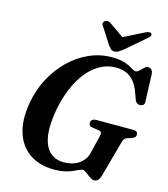

<svg xmlns="http://www.w3.org/2000/svg" viewBox="-132 -1015 986 1130"><g transform="rotate(15 361.0 -450.0)"><path d="M464 -713.5Q503 -713.5 529 -706.8Q555 -700 571.8 -691.2Q588.5 -682.5 599 -675.8Q609.5 -669 616.5 -669Q625 -669 633.5 -675.5Q642 -682 650 -690.8Q658 -699.5 666.2 -705.8Q674.5 -712 683 -712Q696 -712 704 -704Q712 -696 714 -678.5L720 -512Q721 -498 713.8 -491.2Q706.5 -484.5 696 -484Q685 -483 676.5 -488.5Q668 -494 663.5 -504.5L648.5 -546Q634 -587.5 612.8 -613Q591.5 -638.5 563.5 -649.8Q535.5 -661 501 -661Q451.5 -661 407.5 -637.2Q363.5 -613.5 327.2 -569Q291 -524.5 265 -462.2Q239 -400 225 -323Q208 -223 219.8 -161.2Q231.5 -99.5 265.2 -71Q299 -42.5 347 -42.5Q382 -42.5 410.8 -53.5Q439.5 -64.5 459.5 -85.5Q479.5 -106.5 487 -137L513 -243.5Q517.5 -258.5 514 -267.5Q510.5 -276.5 497 -278L455.5 -284.5Q445 -286 440.5 -292.2Q436 -298.5 436 -306.5Q436 -319 444.8 -326Q453.5 -333 470 -333H693.5Q710.5 -333 716.2 -326.8Q722 -320.5 722 -310Q722 -300.5 715 -293.8Q708 -287 696.5 -283.5L674.5 -277Q662.5 -273.5 656.5 -266.5Q650.5 -259.5 647 -247.5L585.5 -24Q579 -3.5 570.2 5Q561.5 13.5 546.5 13.5Q538.5 13.5 530.5 9.2Q522.5 5 514.2 -1.2Q506 -7.5 497.8 -14Q489.5 -20.5 482 -24.8Q474.5 -29 468 -29Q460 -29 447.2 -22.8Q434.5 -16.5 415.2 -8Q396 0.5 368.2 7Q340.5 13.5 301.5 13.5Q215.5 13.5 155.5 -26.8Q95.5 -67 70.5 -142.2Q45.5 -217.5 63 -323Q76.5 -406 113.5 -477Q150.5 -548 204.5 -601Q258.5 -654 324.8 -683.8Q391 -713.5 464 -713.5ZM516 -826 401 -906Q383 -918 367.5 -908Q361 -904 358.2 -896.2Q355.5 -888.5 361.5 -880L428.5 -775.5Q437 -764.5 444.5 -757.2Q452 -750 466.5 -750Q481 -750 492.2 -757.2Q503.5 -764.5 518.5 -775.5L639.5 -880Q650.5 -888.5 652.2 -896.2Q654 -904 650 -908Q645.5 -913 636.5 -912.2Q627.5 -911.5 615 -906L457 -826Z"/></g></svg>

Font: Fraunces SemiBold
Style: Italic
Weight: 600
Italic angle: -16°
Version: Version 1.000;[b76b70a41]